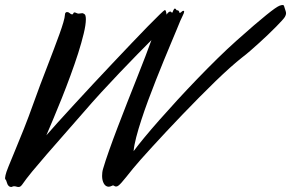

<svg xmlns="http://www.w3.org/2000/svg" viewBox="-40 -726 1155 762"><path d="M688 -683.1Q690.9 -683.1 690.9 -680.2Q690.9 -675.3 685.8 -665.3Q680.7 -655.3 675.8 -644Q671.4 -632.8 661.6 -609.4Q651.9 -585.9 638.7 -554.7Q625.5 -523.4 610.1 -485.8Q594.7 -448.2 578.9 -408.2Q563 -368.2 548.1 -327.9Q533.2 -287.6 521 -250.2Q508.8 -212.9 500.5 -180.9Q492.2 -148.9 490.2 -126Q506.3 -147.9 533 -180.2Q559.6 -212.4 593 -250.2Q626.5 -288.1 665 -330.1Q703.6 -372.1 743.4 -413.3Q783.2 -454.6 823 -493.7Q862.8 -532.7 898.9 -564.9Q939.5 -601.1 968.5 -626Q997.6 -650.9 1017.6 -667Q1037.6 -683.1 1049.8 -691.7Q1062 -700.2 1068.8 -703.1Q1076.7 -706.1 1081.1 -706.1Q1086.4 -706.1 1087.4 -701.9Q1088.4 -697.8 1090.8 -690.9Q1092.3 -685.5 1093.8 -681.6Q1095.2 -677.7 1095.2 -672.9Q1095.2 -669.9 1094.2 -666.7Q1093.3 -663.6 1090.8 -659.2Q1088.4 -654.8 1079.1 -644.5Q1069.8 -634.3 1055.9 -620.1Q1042 -606 1024.7 -589.4Q1007.3 -572.8 989.3 -556.4Q971.2 -540 953.6 -524.7Q936 -509.3 920.9 -498Q900.4 -481.9 873 -457.5Q845.7 -433.1 814.7 -403.1Q783.7 -373 750.5 -339.4Q717.3 -305.7 684.3 -271.5Q651.4 -237.3 620.6 -204.3Q589.8 -171.4 564 -143.1Q538.1 -114.7 518.6 -92.8Q499 -70.8 488.8 -58.1Q471.7 -37.1 460.7 -23.2Q449.7 -9.3 442.1 -1Q434.6 7.3 429.9 10.7Q425.3 14.2 420.9 14.2Q418.5 14.2 417 13.7Q415.5 13.2 414.1 12.2Q412.6 11.2 411.1 10.5Q409.7 9.8 408.2 9.8Q396.5 15.1 392.1 15.1Q379.4 15.1 372.3 2.7Q365.2 -9.8 365.2 -27.8Q365.2 -34.7 366 -41.5Q366.7 -48.3 369.1 -56.2Q377.9 -86.4 393.1 -129.2Q408.2 -171.9 426.8 -220.5Q445.3 -269 465.3 -320.1Q485.4 -371.1 503.9 -417.7Q522.5 -464.4 537.4 -503.4Q552.2 -542.5 561 -566.9Q536.6 -542.5 503.9 -509Q471.2 -475.6 435.1 -437.7Q398.9 -399.9 361.8 -359.4Q324.7 -318.8 292 -280.8Q252.4 -235.4 214.8 -192.6Q177.2 -149.9 145 -112.8Q112.8 -75.7 87.6 -45.2Q62.5 -14.6 47.9 6.8Q43.9 12.2 40.5 14.2Q37.1 16.1 34.2 16.1Q29.3 16.1 24.9 14.6Q20.5 13.2 16.1 13.2Q12.2 13.2 9.5 14.6Q6.8 16.1 3.9 16.1Q-1.5 16.1 -6.1 11.5Q-10.7 6.8 -13.2 -2.9Q-14.2 -7.3 -15.4 -9.5Q-16.6 -11.7 -17.6 -12.9Q-18.6 -14.2 -19.3 -15.4Q-20 -16.6 -20 -19L-18.1 -30.8Q-16.6 -39.6 -6.3 -65.2Q3.9 -90.8 19.8 -128.7Q35.6 -166.5 54.7 -214.4Q73.7 -262.2 92.8 -315.9Q105.5 -352.1 119.6 -389.2Q133.8 -426.3 147.5 -461.9Q161.1 -497.6 173.6 -530.3Q186 -563 195.8 -590.1Q205.6 -617.2 211.4 -637.2Q217.3 -657.2 217.8 -668Q217.8 -673.3 220.5 -675.8Q223.1 -678.2 226.1 -678.2Q231.9 -678.2 236.8 -673.6Q241.7 -668.9 246.1 -668.9Q250 -668.9 251 -672.9Q252 -676.8 255.9 -676.8Q257.3 -676.8 258.5 -676.3Q259.8 -675.8 262.2 -674.8Q268.1 -671.9 272 -671.9Q276.4 -671.9 279.8 -672.9Q283.2 -673.8 287.1 -673.8Q296.9 -670.9 298.8 -665Q300.8 -659.2 300.8 -649.9Q300.8 -627.9 292.2 -592.5Q283.7 -557.1 270.3 -514.9Q256.8 -472.7 239.7 -426.3Q222.7 -379.9 205.1 -335.9Q187.5 -292 171.4 -253.7Q155.3 -215.3 144 -189Q161.1 -209 189.9 -240.7Q218.8 -272.5 253.9 -310.8Q289.1 -349.1 328.6 -391.6Q368.2 -434.1 407.2 -475.3Q446.3 -516.6 482.2 -554.4Q518.1 -592.3 546.4 -621.1Q574.7 -649.9 592.8 -667.5Q610.8 -685.1 613.8 -686H615.2Q616.7 -686 618.4 -681.2Q620.1 -676.3 621.1 -668Q628.9 -680.2 636.2 -680.2Q637.7 -680.2 639.6 -678Q641.6 -675.8 643.1 -675.8Q644 -675.8 644.8 -677Q645.5 -678.2 647 -683.1Q649.4 -688.5 650.9 -690.2Q652.3 -691.9 653.8 -691.9Q657.7 -691.9 659.2 -688Q660.6 -685.5 661.6 -685.3Q662.6 -685.1 664.1 -685.1Q667 -685.1 668.5 -683.3Q669.9 -681.6 670.9 -680.2Q671.9 -674.8 672.9 -674.8Q676.8 -674.8 680.4 -679Q684.1 -683.1 688 -683.1Z"/></svg>

Font: Oregano
Style: Italic
Weight: 400
Italic angle: -12°
Designer: Astigmatic (AOETI)
Foundry: Astigmatic (AOETI)
Version: Version 1.000